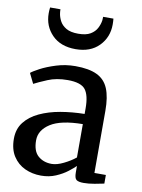

<svg xmlns="http://www.w3.org/2000/svg" viewBox="-93 -901 719 975"><g transform="rotate(10 266.5 -413.5)"><path d="M19.5 -150Q19.5 -200.5 47 -235.5Q74.5 -270.5 121.5 -292.5Q168.5 -314.5 228 -324.8Q287.5 -335 351.5 -336V-364.5Q351.5 -432 328.8 -461.2Q306 -490.5 237.5 -490.5Q179.5 -490.5 135.5 -472Q91.5 -453.5 67.5 -441L42 -493Q52 -502 85.2 -519.8Q118.5 -537.5 165.5 -552.2Q212.5 -567 264 -567Q334 -567 375.2 -547.2Q416.5 -527.5 434.5 -484.2Q452.5 -441 452.5 -370.5V-49.5H511.5V-5Q494.5 -1 463.2 4.5Q432 10 407 10Q380.5 10 369.8 2Q359 -6 359 -36V-69Q346.5 -56.5 322 -37.5Q297.5 -18.5 263.2 -3.8Q229 11 187 11Q142 11 104 -6.5Q66 -24 42.8 -59.8Q19.5 -95.5 19.5 -150ZM230.5 -57Q257 -57 291.2 -73.8Q325.5 -90.5 351.5 -111.5V-283.5Q239 -282.5 185.5 -248.2Q132 -214 132 -161.5Q132 -106 160 -81.5Q188 -57 230.5 -57ZM248.5 -652Q171 -652 127 -697Q83 -742 83 -808Q83 -815 83.5 -823.2Q84 -831.5 85 -838H138.5Q138.5 -834.5 138.5 -829.8Q138.5 -825 139.5 -819.5Q142 -799 152.5 -778.8Q163 -758.5 185.8 -745Q208.5 -731.5 248.5 -731.5Q288.5 -731.5 311 -745Q333.5 -758.5 344 -778.8Q354.5 -799 357.5 -819.5Q358.5 -829.5 358.5 -838H411.5Q413 -824 413 -808Q413 -742 369 -697Q325 -652 248.5 -652Z"/></g></svg>

Font: Merriweather
Style: Regular
Weight: 400
Designer: Eben Sorkin
Foundry: Eben Sorkin
Version: Version 2.100; ttfautohint (v1.7.19-72a1) -l 8 -r 50 -G 200 